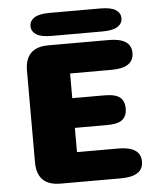

<svg xmlns="http://www.w3.org/2000/svg" viewBox="-54 -809 726 856"><g transform="rotate(-5 309.5 -381.0)"><path d="M552.5 -552.5Q552.5 -485.5 452.5 -485.5H267.5V-375H410.5Q461.5 -375 481.2 -358Q501 -341 501 -308.5Q501 -276 481.2 -259Q461.5 -242 410.5 -242H267.5V-133.5H452.5Q552.5 -133.5 552.5 -66.5Q552.5 0 452.5 0H182Q77 0 77 -105V-514.5Q77 -619 182 -619H452.5Q552.5 -619 552.5 -552.5ZM110 -711Q110 -734.5 131.2 -748.5Q152.5 -762.5 200 -762.5H427Q474.5 -762.5 495.8 -748.5Q517 -734.5 517 -711Q517 -687.5 495.8 -673.5Q474.5 -659.5 427 -659.5H200Q152.5 -659.5 131.2 -673.5Q110 -687.5 110 -711Z"/></g></svg>

Font: Sono Monospace ExtraBold
Style: Regular
Weight: 800
Version: Version 2.112